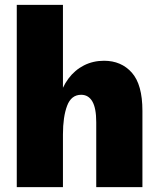

<svg xmlns="http://www.w3.org/2000/svg" viewBox="-20 -770 646 790"><path d="M49 -750H239V0H49ZM376 -267Q376 -325 360 -352.5Q344 -380 314 -380Q273 -380 256 -334.5Q239 -289 239 -217L223 -282L221 -360Q235 -411 261.5 -446.5Q288 -482 325.5 -501Q363 -520 408 -520Q479 -520 522.5 -471Q566 -422 566 -314V0H376Z"/></svg>

Font: Moderustic ExtraBold
Style: Regular
Weight: 800
Designer: Tural Alisoy
Foundry: TAFT Foundry
Version: Version 2.120